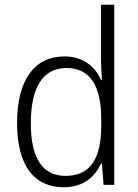

<svg xmlns="http://www.w3.org/2000/svg" viewBox="-20 -780 582 810"><path d="M249 10C333 10 381 -35 406 -90H410L417 0H462V-760H406V-535C406 -508 408 -473 410 -443H406C382 -498 331 -542 252 -542C126 -542 52 -444 52 -261C52 -84 122 10 249 10ZM257 -38C157 -38 110 -116 110 -260C110 -411 161 -493 260 -493C362 -493 407 -416 407 -276V-248C407 -113 362 -38 257 -38Z"/></svg>

Font: Noto Sans Khmer SemiCondensed Light
Style: Regular
Weight: 300
Width: 4
Designer: Danh Hong and the Monotype Design Team
Foundry: Monotype Imaging Inc.
Version: Version 2.004